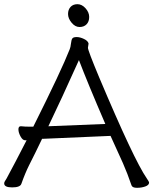

<svg xmlns="http://www.w3.org/2000/svg" viewBox="-21 -888 732 917"><path d="M405 -807Q405 -785 392.5 -772Q380 -759 359 -759Q338 -759 321 -779.5Q304 -800 304 -821Q304 -842 316 -855Q328 -868 349 -868Q370 -868 387.5 -848.5Q405 -829 405 -807ZM402 -680 399 -660Q399 -647 452 -520Q619 -124 680 -36Q691 -20 691 -16Q691 -4 673 2.5Q655 9 633 9Q611 9 607 -3Q588 -59 566 -109L507 -239L184 -225H180Q164 -191 148 -159L118 -99Q99 -61 81 -10Q75 7 37 7Q-1 7 -1 -12Q-1 -18 3 -23.5Q7 -29 11 -36.5Q15 -44 24.5 -62Q34 -80 53.5 -116.5Q73 -153 106 -218H99Q87 -218 77 -236.5Q67 -255 67 -270Q67 -285 78 -285H80Q98 -283 119 -283H138Q273 -553 312 -653Q316 -662 318 -680.5Q320 -699 325 -705Q330 -711 345.5 -711Q361 -711 380 -702Q399 -693 402 -680ZM482 -296Q397 -493 356 -601Q273 -416 210 -285Z"/></svg>

Font: LXGW WenKai Lite
Style: Regular
Weight: 400
Designer: LXGW / Fontworks Inc.
Foundry: LXGW / Fontworks Inc.
Version: Version 1.511; March 25, 2025